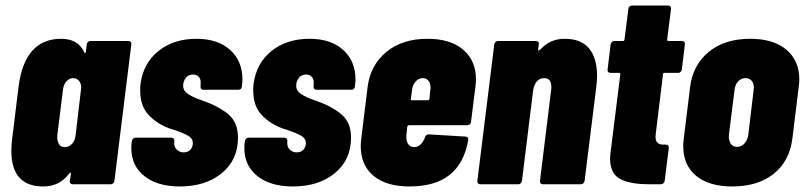

<svg xmlns="http://www.w3.org/2000/svg" viewBox="-20 -665 2905 693"><path d="M306 -517H444Q449 -517 452 -513.5Q455 -510 454 -505L393 -12Q392 -7 388.5 -3.5Q385 0 380 0H242Q237 0 234 -3.5Q231 -7 232 -12L236 -38Q236 -42 234 -42Q232 -42 230 -39Q196 8 136 8Q21 8 21 -121Q21 -143 24 -165L47 -352Q69 -525 201 -525Q261 -525 284 -477Q285 -473 287 -473.5Q289 -474 290 -478L293 -505Q294 -510 297.5 -513.5Q301 -517 306 -517ZM253 -178 272 -339Q273 -342 273 -349Q273 -364 265 -373.5Q257 -383 244 -383Q230 -383 219.5 -371Q209 -359 207 -339L187 -178Q185 -158 192 -146Q199 -134 213 -134Q229 -134 240 -146Q251 -158 253 -178Z M454 -130Q454 -143 455 -150L456 -156Q457 -161 460.5 -164.5Q464 -168 469 -168H599Q604 -168 607 -164.5Q610 -161 609 -156V-154Q607 -136 617.5 -125.5Q628 -115 643 -115Q658 -115 667 -124.5Q676 -134 676 -149Q676 -165 660 -174.5Q644 -184 612 -195L593 -201Q548 -217 517 -249.5Q486 -282 486 -338Q486 -353 487 -361Q497 -437 552 -481Q607 -525 689 -525Q766 -525 810.5 -485Q855 -445 855 -378Q855 -370 853 -352Q851 -341 840 -341H714Q709 -341 706 -344.5Q703 -348 704 -353V-361Q706 -377 698.5 -386.5Q691 -396 677 -396Q660 -396 650.5 -383.5Q641 -371 641 -356Q641 -337 659.5 -325Q678 -313 708 -303Q767 -283 803 -253.5Q839 -224 839 -168Q839 -88 780.5 -40Q722 8 629 8Q548 8 501 -29.5Q454 -67 454 -130Z M862 -130Q862 -143 863 -150L864 -156Q865 -161 868.5 -164.5Q872 -168 877 -168H1007Q1012 -168 1015 -164.5Q1018 -161 1017 -156V-154Q1015 -136 1025.5 -125.5Q1036 -115 1051 -115Q1066 -115 1075 -124.5Q1084 -134 1084 -149Q1084 -165 1068 -174.5Q1052 -184 1020 -195L1001 -201Q956 -217 925 -249.5Q894 -282 894 -338Q894 -353 895 -361Q905 -437 960 -481Q1015 -525 1097 -525Q1174 -525 1218.5 -485Q1263 -445 1263 -378Q1263 -370 1261 -352Q1259 -341 1248 -341H1122Q1117 -341 1114 -344.5Q1111 -348 1112 -353V-361Q1114 -377 1106.5 -386.5Q1099 -396 1085 -396Q1068 -396 1058.5 -383.5Q1049 -371 1049 -356Q1049 -337 1067.5 -325Q1086 -313 1116 -303Q1175 -283 1211 -253.5Q1247 -224 1247 -168Q1247 -88 1188.5 -40Q1130 8 1037 8Q956 8 909 -29.5Q862 -67 862 -130Z M1667 -213H1456Q1452 -213 1450 -208L1447 -178Q1445 -158 1452.5 -146Q1460 -134 1475 -134Q1500 -134 1514 -169Q1517 -180 1528 -180L1660 -172Q1665 -172 1668 -168.5Q1671 -165 1670 -159Q1655 -75 1602.5 -33.5Q1550 8 1458 8Q1374 8 1328 -30.5Q1282 -69 1282 -138Q1282 -147 1284 -165L1307 -352Q1317 -430 1374.5 -477.5Q1432 -525 1523 -525Q1606 -525 1652 -485.5Q1698 -446 1698 -378Q1698 -370 1696 -352L1680 -225Q1680 -220 1676 -216.5Q1672 -213 1667 -213ZM1467 -339 1463 -308Q1461 -303 1467 -303H1524Q1528 -303 1530 -308L1533 -339Q1534 -342 1534 -349Q1534 -364 1526.5 -373.5Q1519 -383 1506 -383Q1491 -383 1480 -370.5Q1469 -358 1467 -339Z M2135 -392Q2135 -372 2132 -349L2090 -12Q2089 -7 2085.5 -3.5Q2082 0 2077 0H1939Q1934 0 1931 -3.5Q1928 -7 1929 -12L1969 -338Q1970 -343 1970 -351Q1970 -383 1944 -383Q1928 -383 1917.5 -371Q1907 -359 1904 -337L1864 -12Q1863 -7 1859.5 -3.5Q1856 0 1851 0H1713Q1708 0 1705 -3.5Q1702 -7 1703 -12L1764 -505Q1765 -510 1768.5 -513.5Q1772 -517 1777 -517H1915Q1920 -517 1923 -513.5Q1926 -510 1925 -505L1922 -485Q1922 -483 1924 -483Q1927 -483 1933 -489Q1967 -525 2018 -525Q2077 -525 2106 -490.5Q2135 -456 2135 -392Z M2428 -402H2378Q2373 -402 2373 -397L2347 -183L2346 -172Q2346 -155 2354.5 -148.5Q2363 -142 2379 -143H2383Q2394 -143 2394 -131L2379 -12Q2378 -7 2374.5 -3.5Q2371 0 2366 0H2322Q2253 0 2217.5 -19.5Q2182 -39 2182 -93Q2182 -101 2184 -117L2219 -397Q2219 -402 2214 -402H2183Q2178 -402 2175 -405.5Q2172 -409 2173 -414L2184 -505Q2185 -510 2188.5 -513.5Q2192 -517 2197 -517H2229Q2231 -517 2232.5 -518.5Q2234 -520 2234 -522L2248 -633Q2248 -638 2252 -641.5Q2256 -645 2261 -645H2392Q2397 -645 2400 -641.5Q2403 -638 2402 -633L2388 -522Q2388 -517 2392 -517H2442Q2447 -517 2450 -513.5Q2453 -510 2452 -505L2441 -414Q2440 -409 2436.5 -405.5Q2433 -402 2428 -402Z M2446 -138Q2446 -147 2448 -165L2471 -352Q2481 -431 2538.5 -478Q2596 -525 2688 -525Q2772 -525 2818.5 -485.5Q2865 -446 2865 -378Q2865 -370 2863 -352L2840 -165Q2830 -84 2773 -38Q2716 8 2623 8Q2539 8 2492.5 -30.5Q2446 -69 2446 -138ZM2681 -179 2700 -339 2701 -348Q2701 -364 2693 -373.5Q2685 -383 2671 -383Q2655 -383 2644 -371Q2633 -359 2631 -339L2611 -179Q2609 -159 2617 -147Q2625 -135 2640 -135Q2656 -135 2667 -147Q2678 -159 2681 -179Z"/></svg>

Font: Barlow Condensed ExtraBold
Style: Italic
Weight: 800
Width: 3
Italic angle: -7°
Designer: Jeremy Tribby
Foundry: Tribby Type
Version: Version 1.408